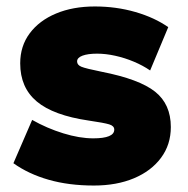

<svg xmlns="http://www.w3.org/2000/svg" viewBox="-20 -560 581 594"><path d="M270.5 14Q193 14 130.8 -3.8Q68.5 -21.5 21.5 -55L79.5 -189Q125.5 -163 175.8 -147.5Q226 -132 268.5 -132Q301 -132 317.2 -138.8Q333.5 -145.5 333.5 -159Q333.5 -170.5 318 -175.2Q302.5 -180 254.5 -187Q145 -203 93.8 -246Q42.5 -289 42.5 -364Q42.5 -417.5 72 -457Q101.5 -496.5 153.5 -518.2Q205.5 -540 273.5 -540Q339.5 -540 399 -522.8Q458.5 -505.5 500.5 -476L444.5 -342Q422 -357.5 394 -369.2Q366 -381 336.5 -387.5Q307 -394 280.5 -394Q252 -394 235.2 -387.8Q218.5 -381.5 218.5 -370Q218.5 -359 231.8 -353.5Q245 -348 294.5 -338Q411.5 -315 460 -276.2Q508.5 -237.5 508.5 -167Q508.5 -112.5 478.2 -71.8Q448 -31 394.5 -8.5Q341 14 270.5 14Z"/></svg>

Font: Geologica Black
Style: Regular
Weight: 900
Designer: Sindre Bremnes, Frode Helland
Foundry: Monokrom Skriftforlag AS
Version: Version 1.010;gftools[0.9.28]